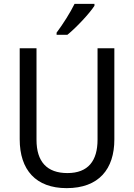

<svg xmlns="http://www.w3.org/2000/svg" viewBox="-20 -964 694 994"><path d="M469 -934V-944H366C344 -899 306 -839 273 -795V-784H329C374 -820 444 -895 469 -934ZM572 -242V-714H485V-241C485 -132 437 -68 329 -68C223 -68 169 -127 169 -240V-714H82V-243C82 -84 166 10 325 10C492 10 572 -89 572 -242Z"/></svg>

Font: Noto Sans Arabic SemCond
Style: Regular
Weight: 400
Width: 4
Designer: Monotype Design Team, Nadine Chahine, Nizar Qandah and Khaled Hosny
Foundry: Monotype Imaging Inc.
Version: Version 2.012